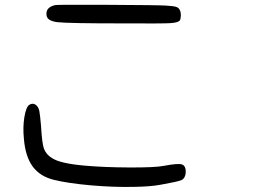

<svg xmlns="http://www.w3.org/2000/svg" viewBox="-20 -638 1040 788"><path d="M207 -617.2Q214.8 -619.1 419.9 -618.2Q625 -617.2 659.2 -615.2Q691.4 -613.3 702.6 -609.9Q713.9 -606.4 717.8 -596.7Q722.7 -587.9 722.2 -573.7Q721.7 -559.6 717.8 -553.7Q710 -544.9 678.7 -543Q647.5 -541 478.5 -542Q260.7 -542 216.8 -546.9Q172.9 -551.8 170.9 -576.2Q167 -608.4 207 -617.2ZM100.6 -208Q117.2 -217.8 130.9 -204.1Q138.7 -196.3 141.6 -181.2Q144.5 -166 148.4 -121.1Q152.3 -50.8 160.2 -28.3Q169.9 -2.9 193.4 10.7Q226.6 33.2 330.1 42Q407.2 48.8 510.7 49.3Q614.3 49.8 650.4 43Q711.9 31.2 727.5 37.1Q744.1 43.9 742.2 72.3Q739.3 94.7 725.1 101.1Q710.9 107.4 639.6 120.1Q597.7 127.9 532.2 128.9Q446.3 130.9 352.5 122.6Q258.8 114.3 201.2 100.1Q143.6 85.9 113.8 44.9Q84 3.9 78.1 -68.4Q73.2 -116.2 80.1 -157.7Q86.9 -199.2 100.6 -208Z"/></svg>

Font: JasonHandwriting4
Style: Regular
Weight: 400
Version: Version 1.01.21